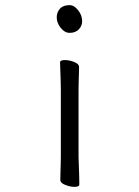

<svg xmlns="http://www.w3.org/2000/svg" viewBox="-20 -718 540 748"><path d="M300 -636Q300 -617 287 -603.5Q274 -590 251 -590Q232 -590 216.5 -609.5Q201 -629 201 -650Q201 -670 213.5 -684Q226 -698 251 -698Q269 -698 284.5 -678Q300 -658 300 -636ZM217 -368Q217 -378 216.5 -399Q216 -420 215 -442Q214 -464 214 -475Q214 -484 233 -484Q250 -484 269 -476.5Q288 -469 288 -457Q288 -449 287.5 -432.5Q287 -416 286.5 -398Q286 -380 286 -368V-105Q286 -99 287 -78Q288 -57 288.5 -34Q289 -11 289 1Q289 10 270 10Q254 10 234.5 2.5Q215 -5 215 -17Q215 -25 215.5 -43.5Q216 -62 216.5 -80Q217 -98 217 -105Z"/></svg>

Font: Moon Stars Kai T HW
Style: Regular
Weight: 400
Designer: GuiWonder
Version: Version 1.101